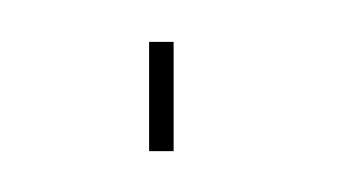

<svg xmlns="http://www.w3.org/2000/svg" viewBox="-20 -74 175 94"><path d="M53 -53.5V0H65V-53.5Z"/></svg>

Font: Anybody SemiExpanded Thin
Style: Regular
Weight: 250
Width: 6
Version: Version 1.113;gftools[0.9.25]